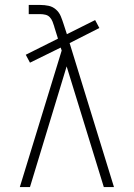

<svg xmlns="http://www.w3.org/2000/svg" viewBox="-20 -755 540 775"><path d="M60 0 229 -551 225 -563 101 -502 84 -534 214 -599 199 -647Q199 -647 199 -647Q199 -647 199 -647V-648Q196 -658 192 -668Q188 -678 181 -685.5Q174 -693 163.5 -695.5Q153 -698 143 -698H96V-735H143Q160 -735 176.5 -731.5Q193 -728 206 -716.5Q219 -705 225.5 -689Q232 -673 237 -657L250 -617L364 -674L381 -642L261 -581L440 0H399L249 -487L101 0Z"/></svg>

Font: Iosevka Slab Extralight
Style: Regular
Weight: 200
Monospace: yes
Designer: Belleve Invis
Foundry: Belleve Invis
Version: Version 11.1.1; ttfautohint (v1.8.3)